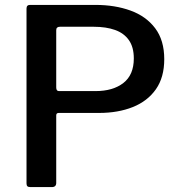

<svg xmlns="http://www.w3.org/2000/svg" viewBox="-20 -762 738 782"><path d="M649 -521Q649 -447 615 -398.5Q581 -350 521 -326Q461 -302 383 -302H219Q209 -302 209 -292V-17Q209 0 191 0H104Q95 0 91.5 -3.5Q88 -7 88 -15V-727Q88 -742 102 -742H369Q448 -742 511.5 -719Q575 -696 612 -647Q649 -598 649 -521ZM525 -524Q525 -570 505 -598.5Q485 -627 448.5 -640Q412 -653 362 -653H224Q209 -653 209 -639V-406Q209 -391 220 -391H369Q440 -391 482.5 -424Q525 -457 525 -524Z"/></svg>

Font: Libre Franklin Medium
Style: Regular
Weight: 500
Designer: Pablo Impallari, Rodrigo Fuenzalida, Nhung Nguyen
Foundry: Impallari Type
Version: Version 3.000